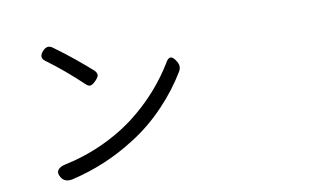

<svg xmlns="http://www.w3.org/2000/svg" viewBox="-73 -845 1646 999"><g transform="rotate(-10 750.0 -345.5)"><path d="M176.8 -16.6Q161.1 -41 172.9 -57.6Q184.6 -73.2 214.8 -79.1Q383.8 -115.2 527.3 -206.1Q631.8 -272.5 721.7 -373Q777.3 -435.5 820.3 -505.9Q847.7 -558.6 878.9 -502.9Q893.6 -477.5 879.9 -453.1Q826.2 -363.3 751 -284.2Q668 -196.3 571.3 -136.7Q417 -38.1 236.3 3.9Q195.3 12.7 176.8 -16.6ZM388.7 -471.7Q295.9 -559.6 204.1 -627Q171.9 -649.4 202.1 -681.6Q225.6 -707 251 -690.4Q298.8 -656.2 354.5 -611.3Q420.9 -556.6 446.3 -533.2Q460 -519.5 459 -506.8Q457 -495.1 440.9 -479Q424.8 -462.9 415 -460.9Q402.3 -458 388.7 -471.7Z"/></g></svg>

Font: Bpmf GenSen Rounded R
Style: R
Weight: 400
Foundry: But Ko
Version: Version 1.320